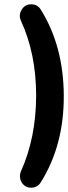

<svg xmlns="http://www.w3.org/2000/svg" viewBox="-20 -720 312 879"><path d="M124 -700.2Q150.9 -700.2 166 -677.2Q271 -509.8 272 -281.7Q272.9 -53.7 166 115.7Q150.9 138.7 124 139.2H122.1Q95.2 139.2 79.6 115.7Q65.4 90.8 75.7 64.9Q145 -89.4 145.5 -281.7Q145.5 -474.1 75.7 -625.5Q64 -651.4 79.6 -676.3Q94.7 -700.2 122.1 -700.2Z"/></svg>

Font: Dyuthi
Style: Regular
Weight: 400
Designer: Hiran Venugopalan, Hussain K H and Suresh P for Sawthanthra Malayalam Computing (SMC)
Version: Version 3.0.0+20221109